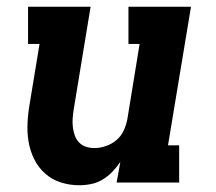

<svg xmlns="http://www.w3.org/2000/svg" viewBox="-20 -540 640 568"><path d="M214 8Q186 8 159.5 -0.5Q133 -9 113 -27Q93 -45 81 -69.5Q69 -94 64.5 -121Q60 -148 61.5 -177Q63 -206 68 -234L97 -410H63V-520H248L198 -216Q196 -203 195 -190Q194 -177 195.5 -164.5Q197 -152 201 -140Q205 -128 213.5 -119Q222 -110 234 -106Q246 -102 259 -102Q276 -102 293.5 -108Q311 -114 325 -126Q339 -138 346.5 -155Q354 -172 357 -189L393 -410H360V-520H545L477 -110H510V0H325L336 -61Q325 -45 312 -31.5Q299 -18 283 -8.5Q267 1 249.5 4.5Q232 8 214 8Z"/></svg>

Font: Iosevka Etoile XBdObl
Style: Regular
Weight: 800
Italic angle: -9°
Designer: Belleve Invis
Foundry: Belleve Invis
Version: Version 15.5.2; ttfautohint (v1.8.4)